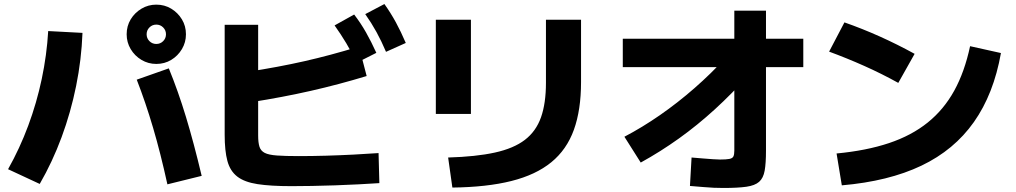

<svg xmlns="http://www.w3.org/2000/svg" viewBox="-20 -875 5040 952"><path d="M810 39Q776 -116 739 -241.5Q702 -367 658 -480L817 -536Q863 -424 902 -295.5Q941 -167 980 -3ZM20 -36Q78 -139 120 -252Q162 -365 187 -483.5Q212 -602 219 -721L389 -712Q384 -580 357.5 -449Q331 -318 285.5 -195Q240 -72 177 37ZM755 -558Q715 -558 681.5 -578Q648 -598 628 -631.5Q608 -665 608 -705Q608 -746 628 -779Q648 -812 681.5 -832Q715 -852 755 -852Q796 -852 829 -832Q862 -812 882 -779Q902 -746 902 -705Q902 -665 882 -631.5Q862 -598 829 -578Q796 -558 755 -558ZM755 -657Q775 -657 789 -671Q803 -685 803 -705Q803 -725 789 -739Q775 -753 755 -753Q735 -753 721 -739Q707 -725 707 -705Q707 -685 721 -671Q735 -657 755 -657Z M1425 48Q1322 48 1257 38Q1192 28 1156.5 0.5Q1121 -27 1107.5 -77Q1094 -127 1094 -207V-752H1260V-203Q1260 -168 1266.5 -147.5Q1273 -127 1292.5 -117Q1312 -107 1353 -104Q1394 -101 1462 -101Q1526 -101 1596 -103Q1666 -105 1733.5 -108.5Q1801 -112 1857 -116L1861 33Q1815 36 1758 39Q1701 42 1641.5 44Q1582 46 1526 47Q1470 48 1425 48ZM1203 -518Q1286 -531 1355.5 -544Q1425 -557 1489 -571.5Q1553 -586 1618.5 -603.5Q1684 -621 1760 -644L1798 -498Q1660 -456 1521 -424.5Q1382 -393 1229 -369ZM1749 -564Q1723 -617 1697 -660.5Q1671 -704 1639 -749L1736 -803Q1769 -760 1795 -714Q1821 -668 1846 -613ZM1894 -618Q1871 -672 1846.5 -716.5Q1822 -761 1791 -805L1886 -855Q1918 -810 1943 -764Q1968 -718 1992 -662Z M2202 -94Q2340 -98 2433.5 -118.5Q2527 -139 2582.5 -181.5Q2638 -224 2662.5 -293.5Q2687 -363 2687 -464V-777H2861V-468Q2861 -330 2825.5 -231.5Q2790 -133 2713.5 -70.5Q2637 -8 2515.5 22.5Q2394 53 2223 55ZM2141 -310V-777H2315V-310Z M3076 -197Q3164 -243 3252 -304Q3340 -365 3423.5 -438Q3507 -511 3579 -590L3694 -505Q3611 -412 3524.5 -333Q3438 -254 3346.5 -188.5Q3255 -123 3157 -69ZM3567 57Q3543 57 3519.5 56Q3496 55 3467.5 52.5Q3439 50 3401 47L3409 -94Q3443 -91 3469.5 -89Q3496 -87 3516 -85.5Q3536 -84 3550 -84Q3581 -84 3596.5 -87Q3612 -90 3616.5 -99.5Q3621 -109 3621 -128V-822H3778V-128Q3778 -66 3771.5 -29Q3765 8 3744 26.5Q3723 45 3680.5 51Q3638 57 3567 57ZM3068 -542V-683H3963V-542Z M4128 -114Q4276 -128 4388 -165.5Q4500 -203 4580 -267.5Q4660 -332 4711.5 -425.5Q4763 -519 4790 -646L4943 -612Q4907 -409 4809 -270Q4711 -131 4548.5 -53.5Q4386 24 4154 44ZM4434 -464Q4351 -510 4264.5 -548.5Q4178 -587 4091 -619L4167 -764Q4344 -702 4515 -608Z"/></svg>

Font: M PLUS 1 ExtraBold
Style: Regular
Weight: 800
Designer: Coji Morishita
Foundry: UNDERFOREST DESIGN
Version: Version 1.001